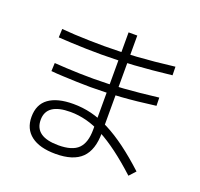

<svg xmlns="http://www.w3.org/2000/svg" viewBox="-136 -959 1152 1105"><g transform="rotate(20 440.0 -406.5)"><path d="M110 -158.9Q110 -235.6 162.2 -273.3Q214.4 -311.1 312.2 -311.1Q368.9 -311.1 423.3 -297.8Q477.8 -284.4 535 -255Q592.2 -225.6 653.9 -180Q715.6 -134.4 785.6 -70L750 -31.1Q682.2 -93.3 623.3 -137.2Q564.4 -181.1 512.2 -208.9Q460 -236.7 410.6 -249.4Q361.1 -262.2 312.2 -262.2Q165.6 -262.2 165.6 -161.1Q165.6 -57.8 311.1 -57.8Q395.6 -57.8 432.2 -94.4Q468.9 -131.1 468.9 -211.1V-806.7H522.2V-211.1Q522.2 -105.6 471.1 -55.6Q420 -5.6 312.2 -5.6Q214.4 -5.6 162.2 -45.6Q110 -85.6 110 -158.9ZM101.1 -642.2 103.3 -694.4Q138.9 -691.1 182.8 -688.9Q226.7 -686.7 273.3 -685.6Q320 -684.4 364.4 -684.4Q461.1 -684.4 562.2 -691.1Q663.3 -697.8 790 -713.3L791.1 -661.1Q665.6 -646.7 564.4 -640Q463.3 -633.3 364.4 -633.3Q321.1 -633.3 273.3 -634.4Q225.6 -635.6 181.1 -637.8Q136.7 -640 101.1 -642.2ZM127.8 -445.6 130 -495.6Q162.2 -493.3 202.8 -491.1Q243.3 -488.9 286.7 -487.8Q330 -486.7 370 -486.7Q458.9 -486.7 552.2 -493.3Q645.6 -500 763.3 -514.4L764.4 -464.4Q648.9 -448.9 555 -442.2Q461.1 -435.6 370 -435.6Q330 -435.6 286.7 -437.2Q243.3 -438.9 202.2 -440.6Q161.1 -442.2 127.8 -445.6Z"/></g></svg>

Font: Paperlogy 3 Light
Style: Regular
Weight: 300
Designer: redesigned by Lee Juim, glyphs from Gmarket Sans & Montserrat
Foundry: PT&
Version: Version 1.001